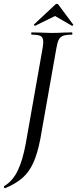

<svg xmlns="http://www.w3.org/2000/svg" viewBox="-49 -795 405 1008"><path d="M328 -613Q297 -613 282 -607Q267 -601 259.5 -586.5Q252 -572 247 -542L163 -67Q148 11 126 59.5Q104 108 69.5 138.5Q35 169 -22 193H-23Q-26 193 -28 188.5Q-30 184 -27 182Q18 155 44 101Q70 47 86 -40L175 -544Q178 -562 178 -575Q178 -598 165 -605.5Q152 -613 117 -613Q115 -613 115 -619Q115 -625 117 -625L160 -624Q198 -622 221 -622Q249 -622 287 -624L328 -625Q331 -625 331 -619Q331 -613 328 -613ZM328 -660 240 -711 136 -660H135Q132 -660 130 -662.5Q128 -665 130 -667L240 -770Q245 -775 249 -775Q255 -775 258 -770L336 -665Q336 -663 333 -661Q330 -659 328 -660Z"/></svg>

Font: CormorantInfant-MediumItalic
Style: Italic
Weight: 500
Italic angle: -10°
Designer: Christian Thalmann (Catharsis Fonts)
Foundry: Catharsis Fonts
Version: Version 3.303